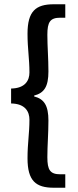

<svg xmlns="http://www.w3.org/2000/svg" viewBox="-20 -728 364 900"><path d="M118 -167C118 -102 109 -58 109 14C109 120 148 152 232 152H286V89H263C215 89 202 69 202 9C202 -48 207 -99 207 -163C207 -233 187 -264 140 -276V-280C187 -292 207 -322 207 -393C207 -457 202 -508 202 -565C202 -625 215 -645 263 -645H286V-708H232C148 -708 109 -676 109 -570C109 -498 118 -454 118 -388C118 -352 99 -314 32 -313V-243C99 -242 118 -204 118 -167Z"/></svg>

Font: DAIFUKU Sans Semibold
Style: Regular
Weight: 600
Designer: Original font ‘Source Sans 3’ : Paul D. Hunt
Foundry: Daifuku
Version: Version 1.000